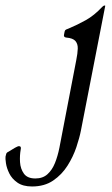

<svg xmlns="http://www.w3.org/2000/svg" viewBox="-174 -487 407 695"><path d="M119 -15Q114 11 102.5 45.5Q91 80 70.5 112.5Q50 145 18.5 166.5Q-13 188 -58 188Q-91 188 -111 174Q-131 160 -140.5 140.5Q-150 121 -152.5 103.5Q-155 86 -154 80Q-153 75 -151.5 70Q-150 65 -143 62L-120 48Q-109 42 -106 42Q-96 42 -99 54Q-103 76 -101.5 100Q-100 124 -87.5 141.5Q-75 159 -46 159Q-19 159 -2 143.5Q15 128 25 103Q35 78 41 48L102 -269Q107 -294 107.5 -311Q108 -328 99 -338.5Q90 -349 66 -351Q55 -352 58 -363L60 -373Q61 -378 65 -380Q69 -382 75 -384Q106 -397 136.5 -414Q167 -431 196 -462Q201 -467 204 -467H205Q207 -467 207 -466Z"/></svg>

Font: Young Serif Light
Style: Italic
Weight: 300
Italic angle: -10.979°
Designer: Bastien Sozeau
Foundry: NBR — Bastien Sozeau
Version: Version 5.001